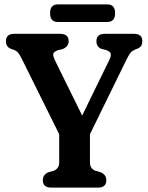

<svg xmlns="http://www.w3.org/2000/svg" viewBox="-20 -854 674 874"><path d="M464 -33.5Q464 0 426 0H213Q175 0 175 -33.5Q175 -59 200.5 -70L225.5 -77Q249.5 -87 249.5 -114.5V-243L80 -584.5Q69 -606.5 62.5 -614Q56 -621.5 46 -626L30.5 -631.5Q17 -637 12 -645.8Q7 -654.5 7 -666.5Q7 -700 45 -700H253.5Q292.5 -700 292.5 -666.5Q292.5 -641.5 264 -630L244.5 -626Q225 -618.5 222.5 -609.5Q220 -600.5 231.5 -576.5L354 -328L478 -582Q487 -600.5 483.8 -610.2Q480.5 -620 463.5 -626L440.5 -632Q419 -641.5 419 -666.5Q419 -700 456.5 -700H590Q628 -700 628 -666.5Q628 -655 623.2 -646.5Q618.5 -638 604.5 -632L596.5 -629Q582 -623 574 -613.5Q566 -604 551.5 -574L389.5 -243V-114.5Q389.5 -86.5 413.5 -77L438 -70Q464 -59 464 -33.5ZM208 -793.5Q208 -834 243 -834H468.5Q504 -834 504 -794Q504 -754 468.5 -754H243Q208 -754 208 -793.5Z"/></svg>

Font: Fraunces 144pt S100 SemiBold
Style: Regular
Weight: 600
Version: Version 1.000; ttfautohint (v1.8.3)